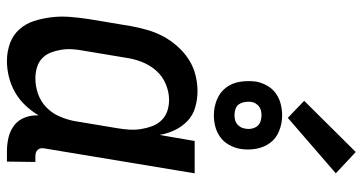

<svg xmlns="http://www.w3.org/2000/svg" viewBox="-260 -752 1021 540"><g transform="rotate(90 250.0 -482.5)"><path d="M152 8Q126 8 102.5 -0.5Q79 -9 63 -27Q47 -45 39.5 -68.5Q32 -92 29 -117.5Q26 -143 28 -169Q30 -195 34 -221L54 -341Q58 -363 64.5 -386Q71 -409 82 -430Q93 -451 109.5 -470Q126 -489 146.5 -502.5Q167 -516 190.5 -522Q214 -528 237 -528Q260 -528 282.5 -521.5Q305 -515 321 -499.5Q337 -484 346.5 -464Q356 -444 360 -421L377 -520H468L398 -98Q397 -93 397.5 -88Q398 -83 401.5 -79Q405 -75 410 -73.5Q415 -72 420 -72H436L435 8H406Q386 8 367 3.5Q348 -1 333 -12.5Q318 -24 311 -42.5Q304 -61 305 -81Q293 -61 276.5 -43.5Q260 -26 239.5 -14.5Q219 -3 196.5 2.5Q174 8 152 8ZM201 -72Q223 -72 244.5 -79.5Q266 -87 282.5 -103Q299 -119 308 -140Q317 -161 321 -182L341 -302Q344 -319 345 -336Q346 -353 343.5 -369Q341 -385 335.5 -400Q330 -415 319 -426.5Q308 -438 293 -443Q278 -448 261 -448Q239 -448 216.5 -438.5Q194 -429 178.5 -411Q163 -393 154.5 -371Q146 -349 143 -327L123 -207Q120 -192 119 -176Q118 -160 120.5 -144.5Q123 -129 128.5 -115Q134 -101 144.5 -91Q155 -81 170 -76.5Q185 -72 201 -72ZM305 -574Q282 -574 261 -582.5Q240 -591 227 -608Q214 -625 210.5 -647.5Q207 -670 210 -693Q213 -709 221.5 -724Q230 -739 243.5 -748.5Q257 -758 273 -762Q289 -766 305 -766Q328 -766 349 -757.5Q370 -749 382.5 -732Q395 -715 399 -692.5Q403 -670 399 -647Q396 -631 387.5 -616Q379 -601 365.5 -591.5Q352 -582 336.5 -578Q321 -574 305 -574ZM304 -632Q311 -632 317.5 -633.5Q324 -635 329 -639Q334 -643 337.5 -648.5Q341 -654 342 -661Q344 -670 342.5 -679Q341 -688 336 -695Q331 -702 322.5 -705Q314 -708 305 -708Q298 -708 291.5 -706.5Q285 -705 280 -701Q275 -697 271.5 -691.5Q268 -686 267 -679Q266 -670 267.5 -661Q269 -652 273.5 -645Q278 -638 286.5 -635Q295 -632 304 -632ZM312 -782 264 -828 408 -973 468 -917Z"/></g></svg>

Font: Iosevka Curly Medium
Style: Italic
Weight: 500
Italic angle: -9°
Monospace: yes
Designer: Belleve Invis
Foundry: Belleve Invis
Version: Version 22.1.2; ttfautohint (v1.8.4)